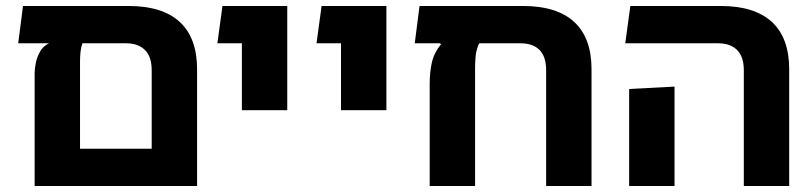

<svg xmlns="http://www.w3.org/2000/svg" viewBox="-20 -623 2721 643"><path d="M410 -603Q524 -603 582 -549.5Q640 -496 640 -391V0H96V-379Q96 -393 100 -412.5Q104 -432 114 -450Q124 -468 144 -478H41L57 -603ZM488 -125V-388Q488 -433 465.5 -455.5Q443 -478 402 -478H256Q251 -464 249.5 -448Q248 -432 248 -415V-125Z M790 -254V-603H942V-254ZM708 -478 725 -603H875V-478Z M1122 -254V-603H1274V-254ZM1040 -478 1057 -603H1207V-478Z M1731 -603Q1845 -603 1903 -549.5Q1961 -496 1961 -391V0H1809V-388Q1809 -433 1787 -455.5Q1765 -478 1723 -478H1585Q1580 -470 1575.5 -451.5Q1571 -433 1571 -388V0H1419V-342Q1419 -382 1426.5 -414.5Q1434 -447 1457 -475L1449 -482V-603ZM1369 -478 1385 -603H1666V-478Z M2471 0V-388Q2471 -433 2448.5 -455.5Q2426 -478 2385 -478H2074L2091 -603H2393Q2507 -603 2565 -549.5Q2623 -496 2623 -391V0ZM2087 0V-325L2239 -333V0Z"/></svg>

Font: Noto Sans Hebrew Thin
Style: Bold
Weight: 700
Version: Version 3.001